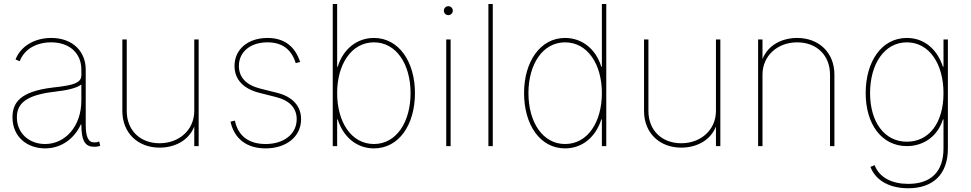

<svg xmlns="http://www.w3.org/2000/svg" viewBox="-20 -748 4970 983"><path d="M210.9 11.7C293 11.7 359.9 -37.1 393.6 -110.4H396.5C396.5 -23.4 418 3.4 461.9 3.4C480.5 3.4 487.8 0.5 493.2 -2L487.8 -23.9C478 -19.5 474.6 -19 461.9 -19C431.6 -19 418.9 -48.3 418.9 -109.9V-391.6C418.9 -484.4 352.5 -553.7 242.2 -553.7C156.7 -553.7 85.4 -511.2 59.6 -443.4L81.1 -434.6C104 -495.6 165 -531.2 242.2 -531.2C335.4 -531.2 396.5 -476.1 396.5 -391.6C396.5 -356.9 401.4 -340.3 370.6 -324.2C343.3 -310.5 297.4 -305.2 250 -299.8C82.5 -279.8 43.9 -221.7 43.9 -147.5C43.9 -45.4 121.1 11.7 210.9 11.7ZM210.9 -10.7C129.4 -10.7 66.4 -65.4 66.4 -147.5C66.4 -217.3 112.3 -261.2 258.8 -278.3C321.3 -285.6 369.6 -295.4 396.5 -315.4V-233.4C396.5 -101.1 314 -10.7 210.9 -10.7Z M796.9 7.8C874 7.8 945.8 -27.8 974.6 -100.1V0H997.1V-545.9H974.6V-179.7C974.6 -84 898.4 -14.6 796.9 -14.6C697.8 -14.6 628.9 -80.6 628.9 -179.7V-545.9H606.4V-179.7C606.4 -67.9 685.1 7.8 796.9 7.8Z M1339.8 11.7C1446.3 11.7 1521.5 -48.8 1521.5 -137.7C1521.5 -205.1 1478 -252.9 1398.4 -272.9L1312.5 -294.4C1238.8 -313 1203.1 -353.5 1203.1 -410.2C1203.1 -482.9 1262.2 -531.2 1349.6 -531.2C1424.3 -531.2 1472.2 -495.6 1494.1 -424.8L1516.6 -430.7C1490.2 -512.2 1433.6 -553.7 1349.6 -553.7C1250 -553.7 1180.7 -496.1 1180.7 -410.2C1180.7 -342.3 1224.6 -293.5 1308.6 -272.5L1393.6 -251C1463.4 -233.4 1499 -194.3 1499 -137.7C1499 -62 1434.1 -10.7 1339.8 -10.7C1252.9 -10.7 1198.7 -52.7 1182.6 -130.4L1160.2 -125C1179.2 -38.1 1242.7 11.7 1339.8 11.7Z M1894.5 11.7C2022.9 11.7 2104.5 -109.9 2104.5 -271.5C2104.5 -431.6 2022 -553.7 1894.5 -553.7C1807.6 -553.7 1736.8 -497.1 1709 -406.2H1706.1V-727.5H1683.6V0H1706.1V-136.7H1709C1737.8 -45.9 1806.6 11.7 1894.5 11.7ZM1894.5 -10.7C1778.3 -10.7 1706.1 -123.5 1706.1 -271.5C1706.1 -418.9 1779.3 -531.2 1894.5 -531.2C2009.3 -531.2 2082 -418.9 2082 -271.5C2082 -123.5 2009.8 -10.7 1894.5 -10.7Z M2264.6 0H2287.1V-545.9H2264.6ZM2275.4 -670.4C2288.1 -670.4 2298.3 -680.7 2298.3 -693.4C2298.3 -706.1 2288.1 -716.3 2275.4 -716.3C2262.7 -716.3 2252.4 -706.1 2252.4 -693.4C2252.4 -680.7 2262.7 -670.4 2275.4 -670.4Z M2502.9 -727.5H2480.5V0H2502.9Z M2873 11.7C2960.9 11.7 3029.8 -45.9 3058.6 -136.7H3061.5V0H3084V-727.5H3061.5V-406.2H3058.6C3030.8 -497.1 2960 -553.7 2873 -553.7C2745.6 -553.7 2663.1 -431.6 2663.1 -271.5C2663.1 -109.9 2744.6 11.7 2873 11.7ZM2873 -10.7C2757.8 -10.7 2685.5 -123.5 2685.5 -271.5C2685.5 -418.9 2758.3 -531.2 2873 -531.2C2988.3 -531.2 3061.5 -418.9 3061.5 -271.5C3061.5 -123.5 2989.3 -10.7 2873 -10.7Z M3467.8 7.8C3544.9 7.8 3616.7 -27.8 3645.5 -100.1V0H3668V-545.9H3645.5V-179.7C3645.5 -84 3569.3 -14.6 3467.8 -14.6C3368.7 -14.6 3299.8 -80.6 3299.8 -179.7V-545.9H3277.3V-179.7C3277.3 -67.9 3356 7.8 3467.8 7.8Z M3883.8 -366.2C3883.8 -461.9 3960 -531.2 4061.5 -531.2C4160.6 -531.2 4229.5 -465.3 4229.5 -366.2V0H4252V-366.2C4252 -478 4173.3 -553.7 4061.5 -553.7C3984.4 -553.7 3912.6 -518.1 3883.8 -445.8V-545.9H3861.3V0H3883.8Z M4629.9 215.8C4755.9 215.8 4833 146 4833 11.7V-545.9H4810.5V-406.2H4807.6C4777.8 -497.1 4710.9 -553.7 4623 -553.7C4493.7 -553.7 4412.1 -433.1 4412.1 -271.5C4412.1 -110.8 4495.1 0 4623 0C4703.6 0 4778.8 -45.4 4807.6 -136.7H4810.5V11.7C4810.5 133.8 4743.7 193.4 4629.9 193.4C4547.9 193.4 4482.4 162.1 4458 97.7L4436.5 106.4C4464.4 179.2 4538.1 215.8 4629.9 215.8ZM4623 -22.5C4507.8 -22.5 4434.6 -123.5 4434.6 -271.5C4434.6 -418.9 4506.8 -531.2 4623 -531.2C4738.8 -531.2 4810.5 -418.9 4810.5 -271.5C4810.5 -118.2 4736.3 -22.5 4623 -22.5Z"/></svg>

Font: Raveo Thin
Style: Regular
Weight: 100
Designer: Jakub Foglar, Rasmus Andersson (Inter)
Foundry: Jakubfoglar.com
Version: Version 1.100;Glyphs 3.2.3 (3260)